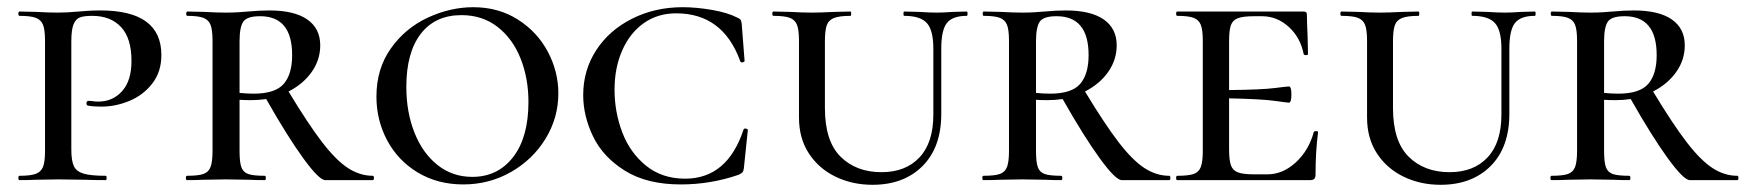

<svg xmlns="http://www.w3.org/2000/svg" viewBox="-20 -500 4846 533"><path d="M274 -12Q276 -12 276 -6Q276 0 274 0Q237 0 217 -1L142 -2L79 -1Q63 0 34 0Q31 0 31 -6Q31 -12 34 -12Q65 -12 79.5 -17.5Q94 -23 99.5 -37Q105 -51 105 -81V-387Q105 -417 99.5 -431Q94 -445 79.5 -450.5Q65 -456 34 -456Q31 -456 31 -462Q31 -468 34 -468L79 -467Q117 -465 141 -465Q166 -465 198 -468Q209 -469 224.5 -470Q240 -471 259 -471Q428 -471 428 -347Q428 -301 403 -268.5Q378 -236 339.5 -220Q301 -204 261 -204Q238 -204 223 -207Q220 -209 220 -213Q220 -220 226 -220Q232 -220 238.5 -219Q245 -218 253 -218Q293 -218 319 -247Q345 -276 345 -331Q345 -394 316 -425Q287 -456 236 -456Q213 -456 201.5 -451.5Q190 -447 184 -432Q178 -417 178 -385V-85Q178 -54 185 -39Q192 -24 212 -18Q232 -12 274 -12Z M1015 0H883Q866 0 822 -60.5Q778 -121 719 -225Q698 -222 677 -222Q656 -222 645 -223V-81Q645 -50 650 -36Q655 -22 669 -17Q683 -12 715 -12Q718 -12 718 -6Q718 0 715 0Q687 0 671 -1L607 -2L545 -1Q528 0 499 0Q496 0 496 -6Q496 -12 499 -12Q530 -12 544.5 -17Q559 -22 564.5 -36.5Q570 -51 570 -81V-387Q570 -417 564.5 -431Q559 -445 544.5 -450.5Q530 -456 500 -456Q497 -456 497 -462Q497 -468 500 -468L546 -467Q584 -465 607 -465Q626 -465 641.5 -466Q657 -467 668 -468Q701 -471 728 -471Q797 -471 833 -446Q869 -421 869 -374Q869 -334 845.5 -300.5Q822 -267 781 -246Q836 -155 874.5 -105Q913 -55 946 -33.5Q979 -12 1015 -12Q1018 -12 1018 -6Q1018 0 1015 0ZM684 -240Q744 -240 767.5 -267Q791 -294 791 -347Q791 -455 702 -455Q666 -455 655.5 -440Q645 -425 645 -385V-242Q667 -240 684 -240Z M1025 -232Q1025 -309 1065 -365.5Q1105 -422 1167.5 -451Q1230 -480 1294 -480Q1364 -480 1418 -445.5Q1472 -411 1501 -356Q1530 -301 1530 -241Q1530 -173 1494.5 -115Q1459 -57 1398.5 -22.5Q1338 12 1266 12Q1195 12 1140 -21Q1085 -54 1055 -110Q1025 -166 1025 -232ZM1447 -217Q1447 -283 1425 -338Q1403 -393 1361 -425.5Q1319 -458 1261 -458Q1188 -458 1148 -406Q1108 -354 1108 -259Q1108 -189 1130.5 -132Q1153 -75 1194.5 -42Q1236 -9 1291 -9Q1362 -9 1404.5 -64Q1447 -119 1447 -217Z M2027 -451Q2034 -448 2036 -445Q2038 -442 2039 -434L2047 -331Q2047 -328 2041.5 -327Q2036 -326 2035 -330Q1987 -463 1857 -463Q1806 -463 1767.5 -436Q1729 -409 1707.5 -360.5Q1686 -312 1686 -251Q1686 -189 1707.5 -132.5Q1729 -76 1773.5 -40Q1818 -4 1882 -4Q1999 -4 2044 -140Q2045 -144 2050.5 -143Q2056 -142 2056 -139L2045 -33Q2044 -25 2041.5 -22Q2039 -19 2031 -15Q1953 12 1870 12Q1776 12 1715 -26Q1654 -64 1626.5 -121Q1599 -178 1599 -236Q1599 -305 1635 -360.5Q1671 -416 1734.5 -448Q1798 -480 1875 -480Q1913 -480 1956.5 -472.5Q2000 -465 2027 -451Z M2490 -456Q2488 -456 2488 -462Q2488 -468 2490 -468L2530 -467Q2562 -465 2581 -465Q2598 -465 2626 -467L2664 -468Q2666 -468 2666 -462Q2666 -456 2664 -456Q2624 -456 2608.5 -436Q2593 -416 2593 -365V-184Q2593 -91 2541 -39Q2489 13 2402 13Q2346 13 2299.5 -9.5Q2253 -32 2225.5 -74Q2198 -116 2198 -174V-387Q2198 -417 2192.5 -431Q2187 -445 2172.5 -450.5Q2158 -456 2127 -456Q2124 -456 2124 -462Q2124 -468 2127 -468L2172 -467Q2210 -465 2233 -465Q2257 -465 2297 -467L2341 -468Q2343 -468 2343 -462Q2343 -456 2341 -456Q2310 -456 2295 -450Q2280 -444 2275 -429.5Q2270 -415 2270 -385V-200Q2270 -108 2313.5 -65Q2357 -22 2427 -22Q2494 -22 2532.5 -63Q2571 -104 2571 -182V-365Q2571 -416 2553 -436Q2535 -456 2490 -456Z M3226 0H3094Q3077 0 3033 -60.5Q2989 -121 2930 -225Q2909 -222 2888 -222Q2867 -222 2856 -223V-81Q2856 -50 2861 -36Q2866 -22 2880 -17Q2894 -12 2926 -12Q2929 -12 2929 -6Q2929 0 2926 0Q2898 0 2882 -1L2818 -2L2756 -1Q2739 0 2710 0Q2707 0 2707 -6Q2707 -12 2710 -12Q2741 -12 2755.5 -17Q2770 -22 2775.5 -36.5Q2781 -51 2781 -81V-387Q2781 -417 2775.5 -431Q2770 -445 2755.5 -450.5Q2741 -456 2711 -456Q2708 -456 2708 -462Q2708 -468 2711 -468L2757 -467Q2795 -465 2818 -465Q2837 -465 2852.5 -466Q2868 -467 2879 -468Q2912 -471 2939 -471Q3008 -471 3044 -446Q3080 -421 3080 -374Q3080 -334 3056.5 -300.5Q3033 -267 2992 -246Q3047 -155 3085.5 -105Q3124 -55 3157 -33.5Q3190 -12 3226 -12Q3229 -12 3229 -6Q3229 0 3226 0ZM2895 -240Q2955 -240 2978.5 -267Q3002 -294 3002 -347Q3002 -455 2913 -455Q2877 -455 2866.5 -440Q2856 -425 2856 -385V-242Q2878 -240 2895 -240Z M3639 -133Q3632 -79 3632 -15Q3632 -7 3628.5 -3.5Q3625 0 3617 0H3248Q3245 0 3245 -6Q3245 -12 3248 -12Q3279 -12 3293.5 -17Q3308 -22 3313.5 -36.5Q3319 -51 3319 -81V-387Q3319 -417 3313.5 -431Q3308 -445 3293.5 -450.5Q3279 -456 3248 -456Q3245 -456 3245 -462Q3245 -468 3248 -468H3599Q3608 -468 3608 -460Q3608 -440 3610 -398L3611 -350Q3611 -347 3605.5 -347Q3600 -347 3599 -350Q3590 -396 3557.5 -425.5Q3525 -455 3483 -455H3462Q3431 -455 3416.5 -449.5Q3402 -444 3397 -430Q3392 -416 3392 -386V-250Q3483 -251 3518 -255.5Q3553 -260 3558 -260Q3565 -260 3565 -238Q3565 -215 3558 -215Q3554 -215 3518.5 -220Q3483 -225 3392 -227V-85Q3392 -56 3397 -41.5Q3402 -27 3416.5 -21.5Q3431 -16 3462 -16H3498Q3541 -16 3577 -49Q3613 -82 3627 -133Q3628 -136 3633.5 -136Q3639 -136 3639 -133Z M4067 -456Q4065 -456 4065 -462Q4065 -468 4067 -468L4107 -467Q4139 -465 4158 -465Q4175 -465 4203 -467L4241 -468Q4243 -468 4243 -462Q4243 -456 4241 -456Q4201 -456 4185.5 -436Q4170 -416 4170 -365V-184Q4170 -91 4118 -39Q4066 13 3979 13Q3923 13 3876.5 -9.5Q3830 -32 3802.5 -74Q3775 -116 3775 -174V-387Q3775 -417 3769.5 -431Q3764 -445 3749.5 -450.5Q3735 -456 3704 -456Q3701 -456 3701 -462Q3701 -468 3704 -468L3749 -467Q3787 -465 3810 -465Q3834 -465 3874 -467L3918 -468Q3920 -468 3920 -462Q3920 -456 3918 -456Q3887 -456 3872 -450Q3857 -444 3852 -429.5Q3847 -415 3847 -385V-200Q3847 -108 3890.5 -65Q3934 -22 4004 -22Q4071 -22 4109.5 -63Q4148 -104 4148 -182V-365Q4148 -416 4130 -436Q4112 -456 4067 -456Z M4803 0H4671Q4654 0 4610 -60.5Q4566 -121 4507 -225Q4486 -222 4465 -222Q4444 -222 4433 -223V-81Q4433 -50 4438 -36Q4443 -22 4457 -17Q4471 -12 4503 -12Q4506 -12 4506 -6Q4506 0 4503 0Q4475 0 4459 -1L4395 -2L4333 -1Q4316 0 4287 0Q4284 0 4284 -6Q4284 -12 4287 -12Q4318 -12 4332.5 -17Q4347 -22 4352.5 -36.5Q4358 -51 4358 -81V-387Q4358 -417 4352.5 -431Q4347 -445 4332.5 -450.5Q4318 -456 4288 -456Q4285 -456 4285 -462Q4285 -468 4288 -468L4334 -467Q4372 -465 4395 -465Q4414 -465 4429.5 -466Q4445 -467 4456 -468Q4489 -471 4516 -471Q4585 -471 4621 -446Q4657 -421 4657 -374Q4657 -334 4633.5 -300.5Q4610 -267 4569 -246Q4624 -155 4662.5 -105Q4701 -55 4734 -33.5Q4767 -12 4803 -12Q4806 -12 4806 -6Q4806 0 4803 0ZM4472 -240Q4532 -240 4555.5 -267Q4579 -294 4579 -347Q4579 -455 4490 -455Q4454 -455 4443.5 -440Q4433 -425 4433 -385V-242Q4455 -240 4472 -240Z"/></svg>

Font: Cormorant SC Medium
Style: Regular
Weight: 500
Designer: Christian Thalmann (Catharsis Fonts)
Version: Version 3.000